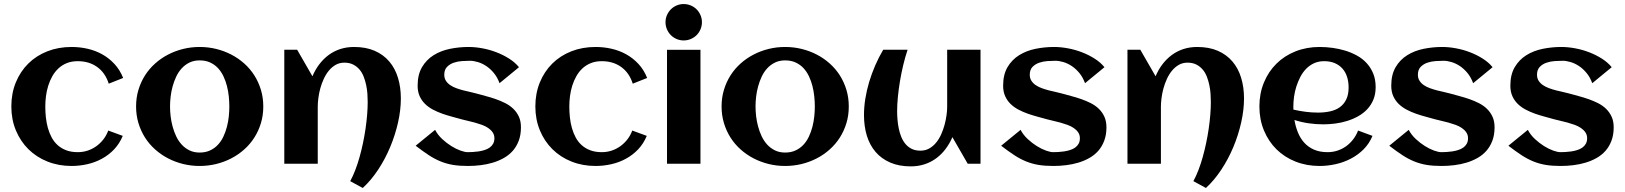

<svg xmlns="http://www.w3.org/2000/svg" viewBox="-20 -810 8040 950"><path d="M589.4 -424.3 518.1 -396Q501 -449.7 460.9 -478.5Q420.9 -507.3 364.7 -507.3Q334.5 -507.3 310.8 -497.8Q287.1 -488.3 269.3 -471.7Q251.5 -455.1 239 -433.1Q226.6 -411.1 218.8 -386.2Q210.9 -361.3 207.5 -334.7Q204.1 -308.1 204.1 -283.2Q204.1 -256.3 207 -229Q210 -201.7 217 -176.5Q224.1 -151.4 235.8 -129.6Q247.6 -107.9 265.4 -91.8Q283.2 -75.7 307.9 -66.4Q332.5 -57.1 364.7 -57.1Q390.6 -57.1 414.1 -64.9Q437.5 -72.8 457 -86.9Q476.6 -101.1 491.7 -120.6Q506.8 -140.1 515.6 -164.1L587.4 -137.7Q571.3 -99.1 544.7 -71Q518.1 -43 484.4 -24.7Q450.7 -6.3 412.1 2.4Q373.5 11.2 334 11.2Q270 11.2 215.3 -10.5Q160.6 -32.2 120.8 -71.5Q81.1 -110.8 58.6 -164.8Q36.1 -218.8 36.1 -283.2Q36.1 -348.1 58.3 -402.3Q80.6 -456.5 120.1 -495.6Q159.7 -534.7 214.4 -556.2Q269 -577.6 334 -577.6Q375 -577.6 414.1 -568.6Q453.1 -559.6 486.6 -540.8Q520 -522 546.6 -493.2Q573.2 -464.4 589.4 -424.3Z M1282.7 -283.2Q1282.7 -239.3 1271 -200.7Q1259.3 -162.1 1238.5 -129.4Q1217.8 -96.7 1188.5 -70.6Q1159.2 -44.4 1124.3 -26.4Q1089.4 -8.3 1049.6 1.5Q1009.8 11.2 967.8 11.2Q925.8 11.2 886.2 1.5Q846.7 -8.3 811.8 -26.4Q776.9 -44.4 747.6 -70.6Q718.3 -96.7 697.5 -129.4Q676.8 -162.1 665 -200.9Q653.3 -239.7 653.3 -283.2Q653.3 -326.7 665 -365.5Q676.8 -404.3 697.5 -437Q718.3 -469.7 747.6 -495.8Q776.9 -522 811.8 -540Q846.7 -558.1 886.2 -567.9Q925.8 -577.6 967.8 -577.6Q1009.8 -577.6 1049.6 -567.9Q1089.4 -558.1 1124.3 -540Q1159.2 -522 1188.5 -495.8Q1217.8 -469.7 1238.5 -437Q1259.3 -404.3 1271 -365.5Q1282.7 -326.7 1282.7 -283.2ZM1114.7 -283.2Q1114.7 -306.6 1112.1 -332.8Q1109.4 -358.9 1103 -384Q1096.7 -409.2 1085.7 -432.4Q1074.7 -455.6 1058.6 -472.9Q1042.5 -490.2 1020 -500.7Q997.6 -511.2 967.8 -511.2Q939.5 -511.2 917.5 -500.5Q895.5 -489.7 879.2 -471.9Q862.8 -454.1 851.8 -430.7Q840.8 -407.2 834 -382.1Q827.1 -356.9 824.2 -331.3Q821.3 -305.7 821.3 -283.2Q821.3 -260.7 824.2 -235.1Q827.1 -209.5 834 -184.1Q840.8 -158.7 851.8 -135.5Q862.8 -112.3 879.2 -94.5Q895.5 -76.7 917.5 -65.9Q939.5 -55.2 967.8 -55.2Q997.1 -55.2 1019.5 -65.7Q1042 -76.2 1058.3 -93.8Q1074.7 -111.3 1085.4 -134.3Q1096.2 -157.2 1102.8 -182.6Q1109.4 -208 1112.1 -233.9Q1114.7 -259.8 1114.7 -283.2Z M1963.4 -323.2Q1963.4 -266.1 1949.5 -204.1Q1935.5 -142.1 1910.6 -82.5Q1885.7 -22.9 1851.1 29.5Q1816.4 82 1774.9 120.1L1712.9 86.4Q1726.1 62 1737.8 31.7Q1749.5 1.5 1759 -32.5Q1768.6 -66.4 1776.1 -102.5Q1783.7 -138.7 1788.8 -174.1Q1793.9 -209.5 1796.6 -242.9Q1799.3 -276.4 1799.3 -305.2Q1799.3 -324.2 1797.9 -345.9Q1796.4 -367.7 1791.7 -389.4Q1787.1 -411.1 1779.3 -431.2Q1771.5 -451.2 1758.5 -466.3Q1745.6 -481.4 1727.3 -490.7Q1709 -500 1684.1 -500Q1659.7 -500 1640.6 -489Q1621.6 -478 1606.9 -460.2Q1592.3 -442.4 1581.8 -419.4Q1571.3 -396.5 1564.7 -372.3Q1558.1 -348.1 1555.2 -324.7Q1552.2 -301.3 1552.2 -282.7V0H1386.7V-564H1450.2L1525.9 -432.6Q1539.6 -465.3 1560.1 -492.2Q1580.6 -519 1606.4 -538.1Q1632.3 -557.1 1663.8 -567.4Q1695.3 -577.6 1731.9 -577.6Q1790.5 -577.6 1834 -558.6Q1877.4 -539.6 1906.2 -505.6Q1935.1 -471.7 1949.2 -425Q1963.4 -378.4 1963.4 -323.2Z M2557.6 -180.2Q2557.6 -143.1 2546.9 -114.3Q2536.1 -85.4 2517.6 -64.2Q2499 -43 2473.6 -28.6Q2448.2 -14.2 2419.2 -5.4Q2390.1 3.4 2358.4 7.3Q2326.7 11.2 2295.4 11.2Q2253.4 11.2 2221.2 5.9Q2189 0.5 2159.7 -11.5Q2130.4 -23.4 2101.3 -42.5Q2072.3 -61.5 2036.6 -88.9L2132.8 -167.5Q2146 -142.6 2167.7 -122.3Q2189.5 -102.1 2212.9 -87.4Q2236.3 -72.8 2258.3 -64.9Q2280.3 -57.1 2293.9 -57.1Q2305.2 -57.1 2319.3 -57.9Q2333.5 -58.6 2348.1 -60.8Q2362.8 -63 2377 -67.4Q2391.1 -71.8 2402.1 -79.3Q2413.1 -86.9 2419.7 -98.4Q2426.3 -109.9 2426.3 -126Q2426.3 -142.6 2417.7 -155Q2409.2 -167.5 2395.5 -176.8Q2381.8 -186 2364.3 -192.4Q2346.7 -198.7 2328.9 -203.6Q2311 -208.5 2294.4 -212.2Q2277.8 -215.8 2265.6 -219.2Q2243.2 -225.6 2218.3 -232.2Q2193.4 -238.8 2168.9 -247.3Q2144.5 -255.9 2122.3 -267.6Q2100.1 -279.3 2083.3 -295.7Q2066.4 -312 2056.4 -334.2Q2046.4 -356.4 2046.4 -386.2Q2046.4 -440.9 2068.1 -477.8Q2089.8 -514.6 2125.5 -536.9Q2161.1 -559.1 2206.5 -568.4Q2252 -577.6 2298.8 -577.6Q2331.1 -577.6 2366.7 -571Q2402.3 -564.5 2436 -551.5Q2469.7 -538.6 2499 -520Q2528.3 -501.5 2547.9 -477.5L2451.7 -398.4Q2440.9 -427.7 2423.6 -448.7Q2406.2 -469.7 2386 -483.2Q2365.7 -496.6 2344.5 -502.9Q2323.2 -509.3 2305.2 -509.3Q2287.6 -509.3 2265.6 -507.8Q2243.7 -506.3 2224.4 -499.5Q2205.1 -492.7 2191.7 -478.8Q2178.2 -464.8 2178.2 -440.4Q2178.2 -422.9 2186.3 -410.4Q2194.3 -397.9 2207.5 -388.9Q2220.7 -379.9 2237.5 -373.8Q2254.4 -367.7 2272 -363Q2289.6 -358.4 2306.2 -355Q2322.8 -351.6 2335.9 -347.7Q2358.4 -341.3 2383.5 -334.7Q2408.7 -328.1 2433.1 -319.6Q2457.5 -311 2480.2 -299.6Q2502.9 -288.1 2520 -271.5Q2537.1 -254.9 2547.4 -232.7Q2557.6 -210.4 2557.6 -180.2Z M3182.1 -424.3 3110.8 -396Q3093.8 -449.7 3053.7 -478.5Q3013.7 -507.3 2957.5 -507.3Q2927.2 -507.3 2903.6 -497.8Q2879.9 -488.3 2862.1 -471.7Q2844.2 -455.1 2831.8 -433.1Q2819.3 -411.1 2811.5 -386.2Q2803.7 -361.3 2800.3 -334.7Q2796.9 -308.1 2796.9 -283.2Q2796.9 -256.3 2799.8 -229Q2802.7 -201.7 2809.8 -176.5Q2816.9 -151.4 2828.6 -129.6Q2840.3 -107.9 2858.2 -91.8Q2876 -75.7 2900.6 -66.4Q2925.3 -57.1 2957.5 -57.1Q2983.4 -57.1 3006.8 -64.9Q3030.3 -72.8 3049.8 -86.9Q3069.3 -101.1 3084.5 -120.6Q3099.6 -140.1 3108.4 -164.1L3180.2 -137.7Q3164.1 -99.1 3137.5 -71Q3110.8 -43 3077.1 -24.7Q3043.5 -6.3 3004.9 2.4Q2966.3 11.2 2926.8 11.2Q2862.8 11.2 2808.1 -10.5Q2753.4 -32.2 2713.6 -71.5Q2673.8 -110.8 2651.4 -164.8Q2628.9 -218.8 2628.9 -283.2Q2628.9 -348.1 2651.1 -402.3Q2673.3 -456.5 2712.9 -495.6Q2752.4 -534.7 2807.1 -556.2Q2861.8 -577.6 2926.8 -577.6Q2967.8 -577.6 3006.8 -568.6Q3045.9 -559.6 3079.3 -540.8Q3112.8 -522 3139.4 -493.2Q3166 -464.4 3182.1 -424.3Z M3453.1 -700.2Q3453.1 -681.6 3446 -665Q3439 -648.4 3426.8 -636.2Q3414.6 -624 3397.9 -616.9Q3381.3 -609.9 3362.8 -609.9Q3344.2 -609.9 3327.9 -616.9Q3311.5 -624 3299.3 -636.2Q3287.1 -648.4 3280 -665Q3272.9 -681.6 3272.9 -700.2Q3272.9 -718.8 3280 -735.1Q3287.1 -751.5 3299.3 -763.7Q3311.5 -775.9 3327.9 -783Q3344.2 -790 3362.8 -790Q3381.3 -790 3397.9 -783Q3414.6 -775.9 3426.8 -763.7Q3439 -751.5 3446 -735.1Q3453.1 -718.8 3453.1 -700.2ZM3445.8 0H3280.3V-563.5H3445.8Z M4179.7 -283.2Q4179.7 -239.3 4168 -200.7Q4156.2 -162.1 4135.5 -129.4Q4114.7 -96.7 4085.4 -70.6Q4056.2 -44.4 4021.2 -26.4Q3986.3 -8.3 3946.5 1.5Q3906.7 11.2 3864.7 11.2Q3822.8 11.2 3783.2 1.5Q3743.7 -8.3 3708.7 -26.4Q3673.8 -44.4 3644.5 -70.6Q3615.2 -96.7 3594.5 -129.4Q3573.7 -162.1 3562 -200.9Q3550.3 -239.7 3550.3 -283.2Q3550.3 -326.7 3562 -365.5Q3573.7 -404.3 3594.5 -437Q3615.2 -469.7 3644.5 -495.8Q3673.8 -522 3708.7 -540Q3743.7 -558.1 3783.2 -567.9Q3822.8 -577.6 3864.7 -577.6Q3906.7 -577.6 3946.5 -567.9Q3986.3 -558.1 4021.2 -540Q4056.2 -522 4085.4 -495.8Q4114.7 -469.7 4135.5 -437Q4156.2 -404.3 4168 -365.5Q4179.7 -326.7 4179.7 -283.2ZM4011.7 -283.2Q4011.7 -306.6 4009 -332.8Q4006.3 -358.9 4000 -384Q3993.7 -409.2 3982.7 -432.4Q3971.7 -455.6 3955.6 -472.9Q3939.5 -490.2 3917 -500.7Q3894.5 -511.2 3864.7 -511.2Q3836.4 -511.2 3814.5 -500.5Q3792.5 -489.7 3776.1 -471.9Q3759.8 -454.1 3748.8 -430.7Q3737.8 -407.2 3731 -382.1Q3724.1 -356.9 3721.2 -331.3Q3718.3 -305.7 3718.3 -283.2Q3718.3 -260.7 3721.2 -235.1Q3724.1 -209.5 3731 -184.1Q3737.8 -158.7 3748.8 -135.5Q3759.8 -112.3 3776.1 -94.5Q3792.5 -76.7 3814.5 -65.9Q3836.4 -55.2 3864.7 -55.2Q3894 -55.2 3916.5 -65.7Q3939 -76.2 3955.3 -93.8Q3971.7 -111.3 3982.4 -134.3Q3993.2 -157.2 3999.8 -182.6Q4006.3 -208 4009 -233.9Q4011.7 -259.8 4011.7 -283.2Z M4254.9 -241.2Q4254.9 -279.8 4261.5 -321.3Q4268.1 -362.8 4280.5 -404.3Q4293 -445.8 4310.5 -486.3Q4328.1 -526.9 4350.1 -564H4470.7Q4458.5 -527.3 4449 -487.5Q4439.5 -447.8 4432.9 -408Q4426.3 -368.2 4422.6 -330.1Q4418.9 -292 4418.9 -259.3Q4418.9 -240.2 4420.7 -218.5Q4422.4 -196.8 4426.8 -175Q4431.2 -153.3 4439.2 -133.3Q4447.3 -113.3 4460 -97.9Q4472.7 -82.5 4491 -73.5Q4509.3 -64.5 4534.2 -64.5Q4558.6 -64.5 4577.9 -75.4Q4597.2 -86.4 4611.8 -104.2Q4626.5 -122.1 4636.7 -145Q4647 -168 4653.6 -192.1Q4660.2 -216.3 4663.3 -239.5Q4666.5 -262.7 4666.5 -281.2V-564H4831.5V0H4768.1L4692.4 -131.3Q4678.2 -98.6 4658 -72Q4637.7 -45.4 4611.8 -26.4Q4585.9 -7.3 4554.4 2.9Q4522.9 13.2 4486.3 13.2Q4427.7 13.2 4384.3 -5.9Q4340.8 -24.9 4312 -58.6Q4283.2 -92.3 4269 -138.9Q4254.9 -185.5 4254.9 -241.2Z M5454.6 -180.2Q5454.6 -143.1 5443.8 -114.3Q5433.1 -85.4 5414.6 -64.2Q5396 -43 5370.6 -28.6Q5345.2 -14.2 5316.2 -5.4Q5287.1 3.4 5255.4 7.3Q5223.6 11.2 5192.4 11.2Q5150.4 11.2 5118.2 5.9Q5085.9 0.5 5056.6 -11.5Q5027.3 -23.4 4998.3 -42.5Q4969.2 -61.5 4933.6 -88.9L5029.8 -167.5Q5043 -142.6 5064.7 -122.3Q5086.4 -102.1 5109.9 -87.4Q5133.3 -72.8 5155.3 -64.9Q5177.2 -57.1 5190.9 -57.1Q5202.1 -57.1 5216.3 -57.9Q5230.5 -58.6 5245.1 -60.8Q5259.8 -63 5273.9 -67.4Q5288.1 -71.8 5299.1 -79.3Q5310.1 -86.9 5316.7 -98.4Q5323.2 -109.9 5323.2 -126Q5323.2 -142.6 5314.7 -155Q5306.2 -167.5 5292.5 -176.8Q5278.8 -186 5261.2 -192.4Q5243.7 -198.7 5225.8 -203.6Q5208 -208.5 5191.4 -212.2Q5174.8 -215.8 5162.6 -219.2Q5140.1 -225.6 5115.2 -232.2Q5090.3 -238.8 5065.9 -247.3Q5041.5 -255.9 5019.3 -267.6Q4997.1 -279.3 4980.2 -295.7Q4963.4 -312 4953.4 -334.2Q4943.4 -356.4 4943.4 -386.2Q4943.4 -440.9 4965.1 -477.8Q4986.8 -514.6 5022.5 -536.9Q5058.1 -559.1 5103.5 -568.4Q5148.9 -577.6 5195.8 -577.6Q5228 -577.6 5263.7 -571Q5299.3 -564.5 5333 -551.5Q5366.7 -538.6 5396 -520Q5425.3 -501.5 5444.8 -477.5L5348.6 -398.4Q5337.9 -427.7 5320.6 -448.7Q5303.2 -469.7 5283 -483.2Q5262.7 -496.6 5241.5 -502.9Q5220.2 -509.3 5202.1 -509.3Q5184.6 -509.3 5162.6 -507.8Q5140.6 -506.3 5121.3 -499.5Q5102.1 -492.7 5088.6 -478.8Q5075.2 -464.8 5075.2 -440.4Q5075.2 -422.9 5083.3 -410.4Q5091.3 -397.9 5104.5 -388.9Q5117.7 -379.9 5134.5 -373.8Q5151.4 -367.7 5168.9 -363Q5186.5 -358.4 5203.1 -355Q5219.7 -351.6 5232.9 -347.7Q5255.4 -341.3 5280.5 -334.7Q5305.7 -328.1 5330.1 -319.6Q5354.5 -311 5377.2 -299.6Q5399.9 -288.1 5417 -271.5Q5434.1 -254.9 5444.3 -232.7Q5454.6 -210.4 5454.6 -180.2Z M6135.3 -323.2Q6135.3 -266.1 6121.3 -204.1Q6107.4 -142.1 6082.5 -82.5Q6057.6 -22.9 6022.9 29.5Q5988.3 82 5946.8 120.1L5884.8 86.4Q5897.9 62 5909.7 31.7Q5921.4 1.5 5930.9 -32.5Q5940.4 -66.4 5948 -102.5Q5955.6 -138.7 5960.7 -174.1Q5965.8 -209.5 5968.5 -242.9Q5971.2 -276.4 5971.2 -305.2Q5971.2 -324.2 5969.7 -345.9Q5968.3 -367.7 5963.6 -389.4Q5959 -411.1 5951.2 -431.2Q5943.4 -451.2 5930.4 -466.3Q5917.5 -481.4 5899.2 -490.7Q5880.9 -500 5856 -500Q5831.5 -500 5812.5 -489Q5793.5 -478 5778.8 -460.2Q5764.2 -442.4 5753.7 -419.4Q5743.2 -396.5 5736.6 -372.3Q5730 -348.1 5727.1 -324.7Q5724.1 -301.3 5724.1 -282.7V0H5558.6V-564H5622.1L5697.8 -432.6Q5711.4 -465.3 5731.9 -492.2Q5752.4 -519 5778.3 -538.1Q5804.2 -557.1 5835.7 -567.4Q5867.2 -577.6 5903.8 -577.6Q5962.4 -577.6 6005.9 -558.6Q6049.3 -539.6 6078.1 -505.6Q6106.9 -471.7 6121.1 -425Q6135.3 -378.4 6135.3 -323.2Z M6379.9 -267.6Q6410.2 -260.7 6440.4 -256.8Q6470.7 -252.9 6501.5 -252.9Q6533.7 -252.9 6561.3 -259Q6588.9 -265.1 6609.1 -279.5Q6629.4 -293.9 6641.1 -317.9Q6652.8 -341.8 6652.8 -377.4Q6652.8 -406.2 6645 -430.2Q6637.2 -454.1 6621.8 -471.2Q6606.4 -488.3 6584 -497.8Q6561.5 -507.3 6531.7 -507.3Q6503.9 -507.3 6481.7 -497.1Q6459.5 -486.8 6442.6 -469.5Q6425.8 -452.1 6413.8 -429.2Q6401.9 -406.2 6394 -381.3Q6386.2 -356.4 6382.8 -331.1Q6379.4 -305.7 6379.4 -283.2Q6379.4 -279.3 6379.4 -275.4Q6379.4 -271.5 6379.9 -267.6ZM6786.6 -378.9Q6786.6 -344.2 6775.4 -317.1Q6764.2 -290 6744.9 -269.5Q6725.6 -249 6700.2 -234.9Q6674.8 -220.7 6646 -211.7Q6617.2 -202.6 6586.7 -198.7Q6556.2 -194.8 6527.3 -194.8Q6490.7 -194.8 6455.1 -200Q6419.4 -205.1 6384.8 -216.3Q6390.1 -184.1 6401.9 -155Q6413.6 -126 6433.1 -104.2Q6452.6 -82.5 6481.2 -69.8Q6509.8 -57.1 6548.8 -57.1Q6574.7 -57.1 6598.1 -64.9Q6621.6 -72.8 6641.1 -86.9Q6660.6 -101.1 6675.5 -120.6Q6690.4 -140.1 6699.7 -164.1L6771 -137.7Q6754.9 -99.1 6726.8 -71Q6698.7 -43 6663.3 -24.7Q6627.9 -6.3 6588.1 2.4Q6548.3 11.2 6509.3 11.2Q6444.8 11.2 6390.1 -10.5Q6335.4 -32.2 6295.9 -71.3Q6256.3 -110.4 6233.9 -164.6Q6211.4 -218.8 6211.4 -283.2Q6211.4 -347.7 6233.9 -401.9Q6256.3 -456.1 6295.9 -495.1Q6335.4 -534.2 6390.1 -555.9Q6444.8 -577.6 6509.3 -577.6Q6540.5 -577.6 6573.2 -573.2Q6606 -568.8 6636.7 -559.3Q6667.5 -549.8 6694.8 -534.7Q6722.2 -519.5 6742.4 -497.3Q6762.7 -475.1 6774.7 -445.8Q6786.6 -416.5 6786.6 -378.9Z M7375 -180.2Q7375 -143.1 7364.3 -114.3Q7353.5 -85.4 7335 -64.2Q7316.4 -43 7291 -28.6Q7265.6 -14.2 7236.6 -5.4Q7207.5 3.4 7175.8 7.3Q7144 11.2 7112.8 11.2Q7070.8 11.2 7038.6 5.9Q7006.3 0.5 6977.1 -11.5Q6947.8 -23.4 6918.7 -42.5Q6889.6 -61.5 6854 -88.9L6950.2 -167.5Q6963.4 -142.6 6985.1 -122.3Q7006.8 -102.1 7030.3 -87.4Q7053.7 -72.8 7075.7 -64.9Q7097.7 -57.1 7111.3 -57.1Q7122.6 -57.1 7136.7 -57.9Q7150.9 -58.6 7165.5 -60.8Q7180.2 -63 7194.3 -67.4Q7208.5 -71.8 7219.5 -79.3Q7230.5 -86.9 7237.1 -98.4Q7243.7 -109.9 7243.7 -126Q7243.7 -142.6 7235.1 -155Q7226.6 -167.5 7212.9 -176.8Q7199.2 -186 7181.6 -192.4Q7164.1 -198.7 7146.2 -203.6Q7128.4 -208.5 7111.8 -212.2Q7095.2 -215.8 7083 -219.2Q7060.5 -225.6 7035.6 -232.2Q7010.7 -238.8 6986.3 -247.3Q6961.9 -255.9 6939.7 -267.6Q6917.5 -279.3 6900.6 -295.7Q6883.8 -312 6873.8 -334.2Q6863.8 -356.4 6863.8 -386.2Q6863.8 -440.9 6885.5 -477.8Q6907.2 -514.6 6942.9 -536.9Q6978.5 -559.1 7023.9 -568.4Q7069.3 -577.6 7116.2 -577.6Q7148.4 -577.6 7184.1 -571Q7219.7 -564.5 7253.4 -551.5Q7287.1 -538.6 7316.4 -520Q7345.7 -501.5 7365.2 -477.5L7269 -398.4Q7258.3 -427.7 7241 -448.7Q7223.6 -469.7 7203.4 -483.2Q7183.1 -496.6 7161.9 -502.9Q7140.6 -509.3 7122.6 -509.3Q7105 -509.3 7083 -507.8Q7061 -506.3 7041.7 -499.5Q7022.5 -492.7 7009 -478.8Q6995.6 -464.8 6995.6 -440.4Q6995.6 -422.9 7003.7 -410.4Q7011.7 -397.9 7024.9 -388.9Q7038.1 -379.9 7054.9 -373.8Q7071.8 -367.7 7089.4 -363Q7106.9 -358.4 7123.5 -355Q7140.1 -351.6 7153.3 -347.7Q7175.8 -341.3 7200.9 -334.7Q7226.1 -328.1 7250.5 -319.6Q7274.9 -311 7297.6 -299.6Q7320.3 -288.1 7337.4 -271.5Q7354.5 -254.9 7364.7 -232.7Q7375 -210.4 7375 -180.2Z M7964.4 -180.2Q7964.4 -143.1 7953.6 -114.3Q7942.9 -85.4 7924.3 -64.2Q7905.8 -43 7880.4 -28.6Q7855 -14.2 7825.9 -5.4Q7796.9 3.4 7765.1 7.3Q7733.4 11.2 7702.1 11.2Q7660.2 11.2 7627.9 5.9Q7595.7 0.5 7566.4 -11.5Q7537.1 -23.4 7508.1 -42.5Q7479 -61.5 7443.4 -88.9L7539.6 -167.5Q7552.7 -142.6 7574.5 -122.3Q7596.2 -102.1 7619.6 -87.4Q7643.1 -72.8 7665 -64.9Q7687 -57.1 7700.7 -57.1Q7711.9 -57.1 7726.1 -57.9Q7740.2 -58.6 7754.9 -60.8Q7769.5 -63 7783.7 -67.4Q7797.9 -71.8 7808.8 -79.3Q7819.8 -86.9 7826.4 -98.4Q7833 -109.9 7833 -126Q7833 -142.6 7824.5 -155Q7815.9 -167.5 7802.2 -176.8Q7788.6 -186 7771 -192.4Q7753.4 -198.7 7735.6 -203.6Q7717.8 -208.5 7701.2 -212.2Q7684.6 -215.8 7672.4 -219.2Q7649.9 -225.6 7625 -232.2Q7600.1 -238.8 7575.7 -247.3Q7551.3 -255.9 7529.1 -267.6Q7506.8 -279.3 7490 -295.7Q7473.1 -312 7463.1 -334.2Q7453.1 -356.4 7453.1 -386.2Q7453.1 -440.9 7474.9 -477.8Q7496.6 -514.6 7532.2 -536.9Q7567.9 -559.1 7613.3 -568.4Q7658.7 -577.6 7705.6 -577.6Q7737.8 -577.6 7773.4 -571Q7809.1 -564.5 7842.8 -551.5Q7876.5 -538.6 7905.8 -520Q7935.1 -501.5 7954.6 -477.5L7858.4 -398.4Q7847.7 -427.7 7830.3 -448.7Q7813 -469.7 7792.7 -483.2Q7772.5 -496.6 7751.2 -502.9Q7730 -509.3 7711.9 -509.3Q7694.3 -509.3 7672.4 -507.8Q7650.4 -506.3 7631.1 -499.5Q7611.8 -492.7 7598.4 -478.8Q7585 -464.8 7585 -440.4Q7585 -422.9 7593 -410.4Q7601.1 -397.9 7614.3 -388.9Q7627.4 -379.9 7644.3 -373.8Q7661.1 -367.7 7678.7 -363Q7696.3 -358.4 7712.9 -355Q7729.5 -351.6 7742.7 -347.7Q7765.1 -341.3 7790.3 -334.7Q7815.4 -328.1 7839.8 -319.6Q7864.3 -311 7887 -299.6Q7909.7 -288.1 7926.8 -271.5Q7943.8 -254.9 7954.1 -232.7Q7964.4 -210.4 7964.4 -180.2Z"/></svg>

Font: Aclonica
Style: Regular
Weight: 400
Designer: Astigmatic (AOETI)
Foundry: Astigmatic (AOETI)
Version: Version 1.000